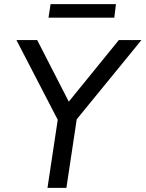

<svg xmlns="http://www.w3.org/2000/svg" viewBox="-20 -914 708 934"><path d="M211 0 267 -372 275 -304 60 -719H161L320 -409H306L558 -719H668L329 -304L359 -372L303 0ZM216 -828 226 -894H544L536 -828Z"/></svg>

Font: Nunitoga
Style: Medium Italic
Weight: 500
Italic angle: -9°
Designer: Vernon Adams
Foundry: Vernon Adams
Version: Version 1.0